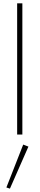

<svg xmlns="http://www.w3.org/2000/svg" viewBox="-20 -800 235 1142"><path d="M82 -780H113V0H82ZM118 60 149 72 39 322 18 315Z"/></svg>

Font: Jost* Thin
Style: Regular
Weight: 200
Version: Version 3.7